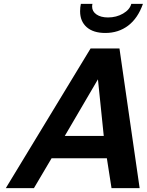

<svg xmlns="http://www.w3.org/2000/svg" viewBox="-20 -970 757 990"><path d="M555 0 531 -154H246L155 0H10L447 -720H596L700 0ZM485 -561 314 -269H515ZM457 -950Q455 -946 455 -936Q455 -911 477.5 -895.5Q500 -880 537 -880Q580 -880 614.5 -900Q649 -920 657 -950H717Q691 -876 641 -838Q591 -800 523 -800Q461 -800 427 -830Q393 -860 393 -912Q393 -923 394 -932Q395 -941 397 -950Z"/></svg>

Font: Perun
Style: Bold Italic
Weight: 700
Italic angle: -12°
Foundry: Copyright (c) Stefan Peev, Context Ltd, 2016
Version: Version 1.027